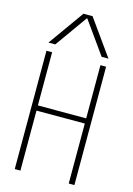

<svg xmlns="http://www.w3.org/2000/svg" viewBox="-145 -1072 791 1144"><g transform="rotate(15 250.0 -500.0)"><path d="M66 0V-730H101V-402H399V-730H434V0H399V-370H101V0ZM65 -780 222 -1000H278L435 -780H393L252 -978H248L107 -780Z"/></g></svg>

Font: M PLUS Code Latin ExtraLight
Style: Regular
Weight: 250
Designer: Coji Morishita
Foundry: UNDERFOREST DESIGN
Version: Version 1.002; ttfautohint (v1.8.3)